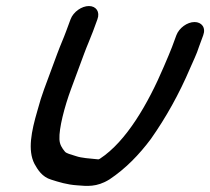

<svg xmlns="http://www.w3.org/2000/svg" viewBox="-20 -569 696 636"><path d="M213.7 -505 198.9 -465C189.7 -439.9 181.1 -422 169.6 -391L126.3 -274C118.4 -252.6 111.5 -230.7 103.7 -201.8C83.9 -134.1 71 -71.4 94.2 -26.2C104.5 -7.7 119.2 17.2 149.7 26.1C173.5 33.7 201.3 42.7 235.7 44.9C266.6 47.2 299.9 52.1 342.9 25.1C395.8 -10.1 440.9 -56.5 479.8 -108.7C529.4 -179.2 573.2 -257.1 610.4 -344.6C619.2 -365.3 631.7 -389.9 639.4 -414.8L653.1 -452C662.8 -478 647.5 -496 624.4 -496C600.1 -496 573.1 -476.3 564.1 -452L549.7 -413C546.7 -404.8 543 -395.9 538.5 -385.4L523.2 -349.4C470.7 -225.9 398.7 -100.7 311.1 -43.3C308.6 -41.8 306.7 -41.2 305.9 -41.1C275.9 -44.2 250.6 -45.3 231.3 -52C212.8 -57.9 200.8 -60.6 195.3 -66.4C184.8 -79.1 177.6 -90.5 176.9 -107.6C175 -143.6 193.5 -215 215.3 -274L258.6 -391C269.1 -419.5 277.5 -436.9 288 -465L302.7 -505C312.1 -530.3 298 -549 274.5 -549C251.1 -549 223.1 -530.3 213.7 -505Z"/></svg>

Font: Just Breathe
Style: BdObl7
Weight: 400
Foundry: Cannot Into Space Fonts
Version: Version 0.72